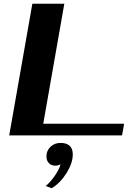

<svg xmlns="http://www.w3.org/2000/svg" viewBox="-20 -720 727 1021"><path d="M152 -700H322L210 -62H640L629 0H29ZM223 269Q246 251 270.5 216Q295 181 302 154Q288 161 275 161Q253 161 240 147.5Q227 134 227 112Q227 81 248.5 60.5Q270 40 302 40Q334 40 350.5 55.5Q367 71 367 101Q367 147 334 200Q301 253 255 281Z"/></svg>

Font: Fahkwang
Style: Bold Italic
Weight: 700
Italic angle: -10°
Designer: Suppakit Chalermlarp | Katatrad Co.,Ltd.
Foundry: Cadson Demak Co.,Ltd.
Version: Version 1.000; ttfautohint (v1.6)